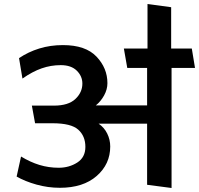

<svg xmlns="http://www.w3.org/2000/svg" viewBox="-20 -922 993 958"><path d="M530 -191Q530 -103 462.5 -44Q395 15 279 15Q219 15 162 -1Q105 -17 63 -41L85 -141Q131 -113 177 -99Q223 -85 273 -85Q325 -85 365.5 -111Q406 -137 406 -189Q406 -243 370.5 -275Q335 -307 242 -307H155L139 -395H249Q321 -395 356 -428Q391 -461 391 -505Q391 -542 363 -569.5Q335 -597 283 -597Q234 -597 188 -581Q142 -565 92 -530Q88 -555 83.5 -581Q79 -607 75 -632Q121 -663 176 -680Q231 -697 294 -697Q407 -697 461.5 -639.5Q516 -582 516 -507Q516 -476 499.5 -446Q483 -416 458 -396H714V-583H615L598 -680H716V-902L834 -886V-680H937L953 -583H836V16L714 0V-305H472Q500 -286 515 -255.5Q530 -225 530 -191Z"/></svg>

Font: Palanquin SemiBold
Style: Regular
Weight: 600
Designer: Pria Ravichandran
Version: Version 1.0.4